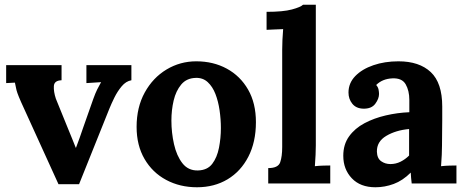

<svg xmlns="http://www.w3.org/2000/svg" viewBox="-20 -775 1964 811"><path d="M227 3 69 -344Q58 -369 53.5 -382Q49 -395 47.5 -404.5Q46 -414 43 -426L6 -424V-500H240V-436Q209 -435 207.5 -411.5Q206 -388 216 -358L268 -230Q276 -211 284 -191Q292 -171 300 -151H301Q309 -172 316.5 -193Q324 -214 331 -235L374 -357Q383 -382 390.5 -397Q398 -412 407 -428L345 -424V-500H535V-436Q512 -432 494 -410.5Q476 -389 463 -362.5Q450 -336 442 -316L314 3Z M812 16Q740 16 682 -15Q624 -46 590.5 -103.5Q557 -161 557 -239Q557 -322 591.5 -384.5Q626 -447 683.5 -481.5Q741 -516 809 -516Q881 -516 938 -485Q995 -454 1028 -396.5Q1061 -339 1061 -259Q1061 -175 1029 -113Q997 -51 941 -17.5Q885 16 812 16ZM816 -55Q856 -56 876.5 -83Q897 -110 905 -151Q913 -192 913 -234Q913 -271 907.5 -309Q902 -347 890 -378Q878 -409 857.5 -428Q837 -447 807 -446Q768 -445 745.5 -418Q723 -391 713.5 -350.5Q704 -310 704 -266Q704 -215 715 -166Q726 -117 750.5 -85.5Q775 -54 816 -55Z M1113 -65Q1155 -65 1163.5 -89.5Q1172 -114 1172 -154V-565Q1172 -583 1173 -606.5Q1174 -630 1176 -652Q1160 -651 1138.5 -650.5Q1117 -650 1106 -649V-725Q1176 -725 1213 -735Q1250 -745 1260 -755H1314V-161Q1314 -147 1313 -121.5Q1312 -96 1310 -73Q1327 -75 1346 -75.5Q1365 -76 1375 -76V0H1113Z M1719 0Q1717 -14 1716.5 -23.5Q1716 -33 1715 -46Q1681 -12 1643 2Q1605 16 1566 16Q1502 16 1466 -22Q1430 -60 1430 -117Q1430 -165 1454.5 -199Q1479 -233 1519.5 -254.5Q1560 -276 1609.5 -287.5Q1659 -299 1709 -301V-353Q1709 -392 1693.5 -419Q1678 -446 1637 -444Q1595 -442 1569 -416Q1577 -407 1579 -396.5Q1581 -386 1581 -378Q1581 -358 1565 -336.5Q1549 -315 1514 -316Q1484 -317 1468 -337Q1452 -357 1452 -384Q1452 -424 1480.5 -453.5Q1509 -483 1557 -499.5Q1605 -516 1663 -516Q1751 -516 1799.5 -470.5Q1848 -425 1848 -325Q1848 -291 1848 -267Q1848 -243 1847.5 -219Q1847 -195 1847 -161Q1847 -147 1846 -121.5Q1845 -96 1843 -73Q1860 -75 1879 -75.5Q1898 -76 1908 -76V0ZM1708 -230Q1652 -225 1611.5 -201Q1571 -177 1572 -134Q1573 -106 1590 -94Q1607 -82 1629 -82Q1652 -82 1672 -92Q1692 -102 1708 -118Z"/></svg>

Font: Lora
Style: Bold
Weight: 700
Designer: Olga Karpushina, Alexei Vanyashin (Cyrillic)
Foundry: Cyreal
Version: Version 3.006; ttfautohint (v1.8.4.7-5d5b);gftools[0.9.30]